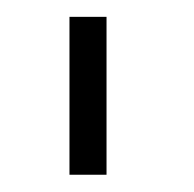

<svg xmlns="http://www.w3.org/2000/svg" viewBox="-20 -770 230 228"><path d="M106.5 -750V-562.5H62.5V-750Z"/></svg>

Font: Russisch Sans ExtraLight
Style: Regular
Weight: 200
Width: 4
Designer: Michael Sharanda (font) & Cristiano Sobral (main changes)
Foundry: Michael Sharanda
Version: Version 2.00;September 8, 2020;FontCreator 13.0.0.2681 64-bi